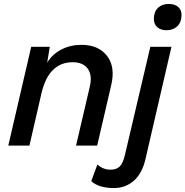

<svg xmlns="http://www.w3.org/2000/svg" viewBox="-20 -737 939 972"><path d="M823 -584Q793 -584 775.5 -600Q758 -616 759 -644Q760 -679 780.5 -698Q801 -717 834 -717Q865 -717 882.5 -701.5Q900 -686 899 -659Q898 -623 877 -603.5Q856 -584 823 -584ZM392 -510Q478 -510 521.5 -454.5Q565 -399 543 -306L472 0H365L435 -300Q448 -357 424 -389.5Q400 -422 348 -422Q227 -422 190 -265L129 0H22L138 -500H232L219 -420Q245 -463 291 -486.5Q337 -510 392 -510ZM557 215Q480 215 442 180L473 96Q502 122 540 122Q570 122 586.5 105.5Q603 89 613 45L741 -500H848L717 66Q700 141 657.5 178Q615 215 557 215Z"/></svg>

Font: Elaine Sans Medium
Style: Italic
Weight: 500
Italic angle: -13°
Designer: Wei Huang
Foundry: Wei Huang
Version: Version 2.001;December 24, 2019;FontCreator 12.0.0.2547 64-b